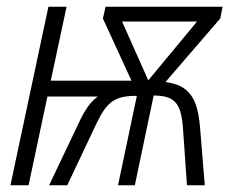

<svg xmlns="http://www.w3.org/2000/svg" viewBox="-20 -551 692 571"><path d="M11 0H65L121 -264H271C250 -249 234 -227 216 -189L126 0H180L268 -186C299 -250 323 -266 387 -266L331 0H381L437 -267C497 -266 518 -248 524 -172L536 0H589L575 -171C568 -259 543 -298 472 -307L635 -496L642 -531H294L286 -496L371 -311H131L178 -531H124ZM421 -312 343 -487H566Z"/></svg>

Font: Noto Sans Condensed Light
Style: Italic
Weight: 300
Width: 3
Italic angle: -12°
Designer: Monotype Design Team
Foundry: Monotype Imaging Inc.
Version: Version 2.013